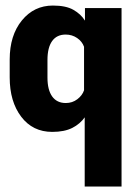

<svg xmlns="http://www.w3.org/2000/svg" viewBox="-20 -476 499 705"><path d="M15.6 -191.9Q15.6 -103 57.9 -47.4Q100.1 8.3 171.9 8.3Q216.3 8.3 245.4 -6.3Q274.4 -21 292 -46.4H291V209H426.3V-446.3H292V-400.9H291.5Q276.9 -424.3 249.5 -439.9Q222.2 -455.6 174.3 -455.6Q105 -455.6 60.3 -400.9Q15.6 -346.2 15.6 -257.3ZM154.3 -255.9Q154.3 -301.3 171.4 -325.2Q188.5 -349.1 221.2 -349.1Q244.6 -349.1 263.2 -336.4Q281.7 -323.7 288.6 -304.2V-144.5Q282.2 -125.5 263.9 -111.6Q245.6 -97.7 221.7 -97.7Q189 -97.7 171.6 -121.8Q154.3 -146 154.3 -190.9Z"/></svg>

Font: Roboto Flex Super Cond Bold
Style: Regular
Weight: 700
Width: 3
Designer: Berlow after Robertson
Foundry: Google
Version: Version 3.000